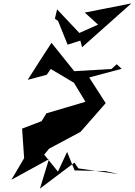

<svg xmlns="http://www.w3.org/2000/svg" viewBox="-20 -1032 793 1130"><path d="M240 -122 269 -157 454 -256 602 -425 505 -576 696 -627 667 -654 636 -626 417 -613 283 -780C236 -707 189 -636 143 -562L255 -592L279 -626L415 -545L483 -433L253 -365L225 -319L110 -275L122 -101L47 26L268 -95L215 78L418 -75L441 -41L678 -7L601 -25L419 -29L375 -138L321 -22ZM447 -838 316 -977 303 -922 322 -908 378 -769 453 -793 463 -754 753 -1012 479 -958 557 -887Z"/></svg>

Font: Asimov Silicon
Style: Regular
Weight: 400
Designer: Google
Version: Version 2.000980; 2014